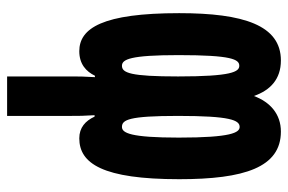

<svg xmlns="http://www.w3.org/2000/svg" viewBox="-155 -645 810 540"><g transform="rotate(-90 250.0 -375.0)"><path d="M150 10C199 10 233 -20 250 -66C266 -20 297 10 350 10C449 10 483 -95 483 -276C483 -491 441 -557 376 -557C340 -557 319 -538 307 -513H303C305 -547 305 -556 305 -581V-760H194V-581C194 -556 194 -547 196 -514H192C180 -540 161 -557 131 -557C60 -557 16 -491 16 -276C16 -93 49 10 150 10ZM163 -106C147 -106 133 -130 133 -277C133 -413 146 -437 163 -437C183 -437 194 -418 194 -279C194 -132 182 -106 163 -106ZM335 -107C318 -107 305 -129 305 -279C305 -413 315 -437 335 -437C353 -437 365 -414 365 -278C365 -128 353 -107 335 -107Z"/></g></svg>

Font: Noto Sans Mono ExtraCondensed ExtraBold
Style: Regular
Weight: 800
Width: 2
Designer: Monotype Design Team
Foundry: Monotype Imaging Inc.
Version: Version 2.014